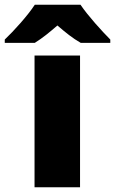

<svg xmlns="http://www.w3.org/2000/svg" viewBox="-78 -786 483 806"><path d="M260 -766H68C38 -720 -20 -656 -58 -620V-606H68C103 -628 128 -649 163 -679C198 -649 226 -626 261 -606H385V-620C351 -654 291 -720 260 -766ZM258 0V-553H67V0Z"/></svg>

Font: Noto Sans Sinhala UI Black
Style: Regular
Weight: 900
Designer: Jelle Bosma - Monotype Design Team
Foundry: Monotype Imaging Inc.
Version: Version 2.006